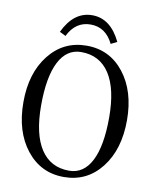

<svg xmlns="http://www.w3.org/2000/svg" viewBox="-88 -861 760 936"><g transform="rotate(10 291.5 -392.5)"><path d="M150.9 -686Q201.7 -793 293 -793Q383.8 -793 435.1 -686L404.8 -670.9Q367.7 -747.1 293 -747.1Q218.3 -747.1 181.2 -670.9ZM271 -606.9Q199.2 -606.9 161.1 -532.5Q123 -458 123 -316.9Q123 -174.8 171.6 -100.8Q220.2 -26.9 312 -26.9Q383.8 -26.9 421.9 -100.8Q460 -174.8 460 -315.9Q460 -458 411.4 -532.5Q362.8 -606.9 271 -606.9ZM547.9 -317.9Q547.9 -172.9 477.1 -82.5Q406.2 7.8 292 7.8Q177.7 7.8 106.4 -82.5Q35.2 -172.9 35.2 -317.9Q35.2 -461.9 106.4 -552Q177.7 -642.1 292 -642.1Q406.2 -642.1 477.1 -551.8Q547.9 -461.4 547.9 -317.9Z"/></g></svg>

Font: Resagokr
Style: Regular
Weight: 500
Designer: gluk
Foundry: gluk
Version: Version 0.95